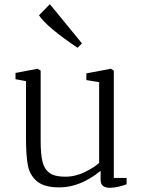

<svg xmlns="http://www.w3.org/2000/svg" viewBox="-20 -884 671 916"><path d="M166 -811 218 -864 371 -677 350 -656Q203 -755 166 -811ZM54 -506V-536L159 -556L174 -547V-211Q174 -147 183 -111.5Q192 -76 217 -58.5Q242 -41 291 -41Q340 -41 385.5 -63.5Q431 -86 453 -107V-492L392 -502V-534L509 -556L523 -547V-35H584V-5Q570 1 546 6.5Q522 12 505 12Q460 12 460 -25V-69Q363 10 263 10Q191 10 156.5 -19Q122 -48 113 -95Q104 -142 104 -225V-497Z"/></svg>

Font: Martel UltraLight
Style: Regular
Weight: 250
Designer: Dan Reynolds
Foundry: Dan Reynolds
Version: Version 1.001; ttfautohint (v1.1) -l 5 -r 5 -G 72 -x 0 -D la